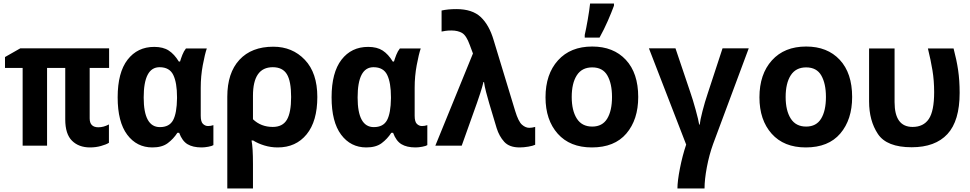

<svg xmlns="http://www.w3.org/2000/svg" viewBox="-20 -817 5440 1077"><path d="M591 -16V-119Q561 -103 532 -103Q483 -103 483 -153V-436H592V-546H94L8 -497V-436H107V0H244V-436H346V-147Q346 -65 384 -27.5Q422 10 485 10Q517 10 546 2Q575 -6 591 -16Z M975 -72H985Q1002 -26 1032 -8Q1062 10 1111 10Q1128 10 1149 6Q1170 2 1177 -3V-115Q1162 -110 1147 -110Q1131 -110 1118.5 -122Q1106 -134 1106 -168V-325Q1106 -390 1117.5 -451.5Q1129 -513 1140 -545H1023Q1011 -530 1003 -509.5Q995 -489 990 -472H983Q958 -513 926.5 -533.5Q895 -554 845 -554Q751 -554 695.5 -482Q640 -410 640 -271Q640 -133 693.5 -61.5Q747 10 835 10Q889 10 921 -14Q953 -38 975 -72ZM786 -270Q786 -440 875 -440Q931 -440 952 -396.5Q973 -353 973 -272V-266Q972 -182 951 -143Q930 -104 877 -104Q786 -104 786 -270Z M1399 -148V-280Q1399 -440 1510 -440Q1565 -440 1589 -401Q1613 -362 1613 -273Q1613 -185 1589 -145Q1565 -105 1510 -105Q1444 -105 1399 -148ZM1399 240V103Q1399 10 1391 -29H1400Q1427 -12 1463 -1Q1499 10 1538 10Q1640 10 1700 -63.5Q1760 -137 1760 -273Q1760 -408 1690 -481.5Q1620 -555 1513 -555Q1391 -555 1323 -481.5Q1255 -408 1255 -274V240Z M2175 -72H2185Q2202 -26 2232 -8Q2262 10 2311 10Q2328 10 2349 6Q2370 2 2377 -3V-115Q2362 -110 2347 -110Q2331 -110 2318.5 -122Q2306 -134 2306 -168V-325Q2306 -390 2317.5 -451.5Q2329 -513 2340 -545H2223Q2211 -530 2203 -509.5Q2195 -489 2190 -472H2183Q2158 -513 2126.5 -533.5Q2095 -554 2045 -554Q1951 -554 1895.5 -482Q1840 -410 1840 -271Q1840 -133 1893.5 -61.5Q1947 10 2035 10Q2089 10 2121 -14Q2153 -38 2175 -72ZM1986 -270Q1986 -440 2075 -440Q2131 -440 2152 -396.5Q2173 -353 2173 -272V-266Q2172 -182 2151 -143Q2130 -104 2077 -104Q1986 -104 1986 -270Z M2982 -5V-105Q2964 -100 2949 -100Q2928 -100 2908 -117.5Q2888 -135 2870 -194L2749 -592Q2724 -677 2676.5 -721.5Q2629 -766 2540 -766Q2493 -766 2457 -758V-640Q2467 -642 2480 -644Q2493 -646 2512 -646Q2548 -646 2572 -632Q2596 -618 2615 -565L2633 -517L2422 0H2570L2656 -241Q2663 -261 2674 -294.5Q2685 -328 2692 -357H2695Q2698 -334 2706.5 -301Q2715 -268 2724 -238L2766 -98Q2780 -53 2808.5 -21.5Q2837 10 2895 10Q2918 10 2944 5.5Q2970 1 2982 -5Z M3343 -606Q3369 -653 3389.5 -700Q3410 -747 3424 -785V-797H3290Q3286 -759 3277 -707.5Q3268 -656 3260 -621V-606ZM3560 -273Q3560 -407 3490.5 -481.5Q3421 -556 3302 -556Q3180 -556 3110 -478.5Q3040 -401 3040 -271Q3040 -144 3108.5 -67Q3177 10 3300 10Q3427 10 3493.5 -68Q3560 -146 3560 -273ZM3187 -273Q3187 -350 3215.5 -394.5Q3244 -439 3302 -439Q3361 -439 3387 -393.5Q3413 -348 3413 -273Q3413 -196 3386 -151.5Q3359 -107 3302 -107Q3244 -107 3215.5 -152Q3187 -197 3187 -273Z M3932 240Q3932 190 3945 121Q3958 52 3980 -9L4180 -546H4033L3950 -293Q3934 -246 3920.5 -193.5Q3907 -141 3905 -118H3902Q3898 -144 3882 -202Q3866 -260 3852 -300L3769 -546H3620L3829 -6Q3808 56 3794 127.5Q3780 199 3780 240Z M4760 -273Q4760 -407 4690.5 -481.5Q4621 -556 4502 -556Q4380 -556 4310 -478.5Q4240 -401 4240 -271Q4240 -144 4308.5 -67Q4377 10 4500 10Q4627 10 4693.5 -68Q4760 -146 4760 -273ZM4387 -273Q4387 -350 4415.5 -394.5Q4444 -439 4502 -439Q4561 -439 4587 -393.5Q4613 -348 4613 -273Q4613 -196 4586 -151.5Q4559 -107 4502 -107Q4444 -107 4415.5 -152Q4387 -197 4387 -273Z M5363 -296Q5363 -366 5354.5 -423.5Q5346 -481 5329 -545H5185Q5201 -480 5210.5 -422.5Q5220 -365 5220 -300Q5220 -194 5190 -149.5Q5160 -105 5099 -105Q4998 -105 4998 -244V-545H4855V-248Q4855 -140 4904.5 -65.5Q4954 9 5094 9Q5226 9 5294.5 -65Q5363 -139 5363 -296Z"/></svg>

Font: Noto Sans Mono UI
Style: Bold
Weight: 700
Designer: Monotype Design team
Foundry: Monotype Imaging Inc.
Version: 1.000